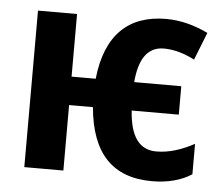

<svg xmlns="http://www.w3.org/2000/svg" viewBox="-45 -605 771 666"><g transform="rotate(5 340.5 -272.5)"><path d="M507 10C559 10 606 -1 645 -26V-132C602 -109 559 -94 513 -94C456 -94 422 -135 416 -228H580V-327H416C423 -410 453 -452 509 -452C545 -452 583 -440 616 -423L654 -519C611 -540 561 -555 508 -555C377 -555 298 -481 282 -327H198V-545H62V0H198V-228H281C295 -69 369 10 507 10Z"/></g></svg>

Font: Noto Sans Display SemiCondensed
Style: Bold
Weight: 700
Width: 4
Designer: Monotype Design Team
Foundry: Monotype Imaging Inc.
Version: Version 1.900